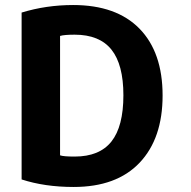

<svg xmlns="http://www.w3.org/2000/svg" viewBox="-20 -727 762 764"><path d="M627 -347Q627 -176 535.5 -79.5Q444 17 273 17Q158 17 66 -13V-677Q164 -707 271 -707Q443 -707 535 -613Q627 -519 627 -347ZM471 -348Q471 -470 423.5 -529.5Q376 -589 277 -589Q236 -589 219 -584V-109Q232 -104 277 -104Q376 -104 423.5 -164Q471 -224 471 -348Z"/></svg>

Font: Repo
Style: Bold
Weight: 700
Designer: Stefan Peev
Foundry: Context Ltd
Version: Version 001.000